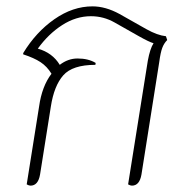

<svg xmlns="http://www.w3.org/2000/svg" viewBox="-20 -580 588 604"><path d="M506 -454Q496 -444 490.5 -429.5Q485 -415 481 -385L425 -31Q419 4 395 4Q390 4 383 0L445 -389Q452 -427 463 -444Q449 -448 417 -466L341 -509Q306 -529 266 -529Q219 -529 175.5 -501Q132 -473 99 -427Q145 -414 168 -376Q194 -396 224 -396Q258 -396 281 -382L280 -376Q208 -376 179 -343Q150 -310 140 -245L106 -31Q100 4 76 4Q71 4 64 0L103 -245Q112 -309 142 -348Q128 -371 107.5 -384.5Q87 -398 53 -409V-413Q93 -479 151 -519.5Q209 -560 271 -560Q312 -560 356 -536L441 -488Q475 -469 502 -466Z"/></svg>

Font: Thasadith
Style: Italic
Weight: 400
Italic angle: -9°
Designer: Cadson Demak Co.,Ltd.
Foundry: Cadson Demak Co.,Ltd.
Version: Version 1.000; ttfautohint (v1.6)